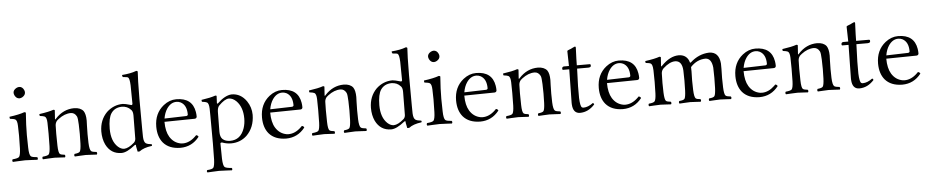

<svg xmlns="http://www.w3.org/2000/svg" viewBox="-47 -1070 8178 1688"><g transform="rotate(-5 4041.5 -226.0)"><path d="M89.8 -599.1Q89.8 -624 118.2 -640.1Q130.9 -646.5 142.1 -647Q170.9 -647 185.1 -616.2Q189.9 -605 189.9 -595.2Q189.9 -570.8 163.6 -554.7Q150.9 -547.4 138.2 -546.9Q111.3 -546.9 96.2 -575.7Q90.3 -587.9 89.8 -599.1ZM175.8 -108.9Q177.2 -43.5 192.9 -30.3Q205.6 -21 248 -18.1Q256.3 -6.3 248 4.9Q228.5 4.4 198.2 2.4Q162.1 0 140.1 0Q116.7 0 79.6 2.4Q48.8 4.4 30.8 4.9Q22.5 -6.8 30.8 -18.1Q77.6 -22 88.4 -33.7Q101.1 -49.3 103 -108.9Q105 -175.3 105 -220.7Q105 -248.5 103 -307.1Q101.6 -354.5 85.4 -364.3Q73.2 -371.6 38.1 -375Q34.7 -387.2 36.1 -393.1Q123.5 -404.8 168.9 -421.9Q180.7 -420.9 182.1 -415Q182.1 -413.6 175.8 -311.5Q173.8 -270.5 173.8 -219.7Q173.8 -193.4 175.8 -108.9Z M441.4 -340.8Q511.7 -418.5 608.4 -418.9Q664.1 -418 689.5 -386.2Q708.5 -358.9 709 -301.3Q709 -287.1 707.5 -257.8Q704.6 -180.2 707.5 -104Q710 -41.5 725.1 -29.3Q736.3 -21 771.5 -18.1Q779.8 -6.8 771.5 4.9Q752.4 4.4 725.6 2.4Q694.3 0 673.6 0Q652.8 0 623 2.4Q595.7 4.4 577.6 4.9Q569.3 -6.3 577.6 -18.1Q616.2 -22 624.5 -33.7Q634.3 -48.3 636.7 -104Q640.1 -188 636.7 -271Q634.3 -327.6 628.4 -340.8Q627.4 -343.3 626.5 -345.2Q608.9 -378.4 575.7 -378.9Q520.5 -378.9 465.8 -336.9Q456.5 -329.6 449.7 -323.2Q435.1 -305.7 433.6 -283.2Q430.7 -222.7 433.6 -104Q435.1 -41.5 448.2 -29.3Q458.5 -21 490.7 -18.1Q499 -6.3 490.7 4.9Q472.2 4.4 446.8 2.4Q418.9 0 399.4 0Q376.5 0 341.8 2.4Q313.5 4.4 296.4 4.9Q288.1 -6.8 296.4 -18.1Q340.8 -22 350.6 -33.7Q361.8 -48.8 363.8 -104Q366.7 -224.6 363.8 -312Q362.3 -357.4 345.7 -367.2Q334 -373.5 301.8 -377Q298.3 -388.7 299.8 -394Q384.3 -405.8 425.8 -420.9Q437 -419.9 437.5 -414.1Q437.5 -413.1 432.6 -340.8Q432.6 -328.6 440.9 -340.3Z M1120.6 -107.9Q1120.6 -107.9 1122.6 -309.1Q1122.6 -341.3 1110.8 -356Q1108.4 -358.9 1106.4 -360.8Q1076.2 -394.5 1026.4 -395Q964.4 -393.6 932.6 -347.2Q904.8 -306.2 904.3 -210.9Q904.3 -101.6 961.9 -48.8Q988.3 -25.4 1015.6 -24.9Q1054.2 -25.9 1105.5 -70.8Q1119.1 -83.5 1120.6 -105Q1120.6 -106.9 1120.6 -107.9ZM1109.4 -47.9Q1037.1 9.8 990.7 9.8Q895.5 9.8 852.1 -78.6Q828.6 -128.4 828.6 -193.8Q829.6 -294.9 894.5 -360.8Q956.5 -418.5 1037.6 -418.9Q1055.2 -418.9 1110.8 -402.8Q1112.8 -402.3 1113.3 -401.9Q1121.6 -403.8 1122.6 -411.1Q1122.6 -412.1 1120.6 -576.2Q1118.2 -636.7 1104.5 -646.5Q1095.7 -651.9 1059.6 -653.8Q1051.8 -663.1 1053.7 -672.9Q1129.9 -678.7 1177.7 -696.8Q1180.2 -697.8 1181.6 -698.2Q1192.9 -696.8 1193.4 -689Q1193.4 -689 1189.5 -601.1Q1189.5 -599.6 1189.5 -599.1Q1186 -513.7 1188.5 -181.6Q1189 -128.9 1189.5 -113.8Q1191.4 -69.3 1209 -57.1Q1225.1 -46.9 1259.3 -43.9Q1265.6 -35.6 1259.3 -28.8Q1186.5 -19.5 1149.4 9.8Q1137.7 11.7 1131.3 9.8Q1131.3 9.8 1122.1 -35.6Q1121.6 -42.5 1121.6 -46.9Q1120.1 -55.2 1109.4 -47.9Z M1392.1 -258.8 1585.4 -264.2Q1598.6 -266.6 1599.1 -276.9Q1599.1 -359.9 1545.4 -387.7Q1527.8 -396 1509.3 -396Q1459.5 -396 1424.8 -345.7Q1400.9 -310.5 1392.1 -258.8ZM1656.2 -88.9Q1671.9 -85.9 1676.3 -73.2Q1612.3 9.3 1509.3 9.8Q1409.7 8.8 1358.4 -50.8Q1314 -104 1313.5 -192.9Q1313.5 -311 1396.5 -377.4Q1449.2 -418.9 1509.3 -418.9Q1650.9 -418.9 1671.9 -292.5Q1675.3 -272.5 1675.3 -251Q1673.3 -235.4 1657.2 -233.9L1389.2 -230Q1389.6 -145 1419.4 -96.2Q1454.1 -39.6 1516.1 -28.3Q1524.9 -26.9 1533.2 -26.9Q1592.3 -26.9 1644.5 -77.1Q1650.4 -83 1656.2 -88.9Z M1879.9 -329.1Q1866.2 -313.5 1864.7 -276.9Q1864.7 -276.9 1862.8 -100.1Q1862.8 -56.6 1882.8 -36.6Q1885.3 -34.2 1886.7 -33.2Q1909.7 -13.7 1949.7 -13.2Q2043.5 -13.2 2077.6 -113.8Q2090.8 -153.8 2090.8 -198.2Q2090.8 -297.9 2036.6 -353.5Q2005.4 -384.3 1970.7 -384.8Q1933.6 -384.3 1879.9 -329.1ZM1872.1 -351.1Q1939.5 -416 1998 -418.9Q2078.1 -418.9 2128.9 -346.2Q2166.5 -291 2167 -224.1Q2166 -113.3 2095.7 -43.9Q2038.1 9.8 1956.1 9.8Q1916 9.3 1877.9 -4.9Q1864.3 -6.3 1862.8 2Q1862.8 2.9 1864.7 138.2Q1867.2 199.2 1881.3 211.4Q1894.5 222.2 1942.9 225.1Q1951.7 235.8 1942.9 246.1Q1925.3 245.6 1894.5 243.7Q1855 241.2 1830.1 241.2Q1807.6 241.2 1773.4 243.7Q1744.6 245.6 1727.1 246.1Q1718.3 235.4 1727.1 225.1Q1771.5 222.7 1781.7 209.5Q1792.5 194.3 1794.9 138.2Q1798.3 52.7 1795.9 -250Q1795.4 -297.4 1794.9 -312Q1793 -356.9 1777.3 -366.7Q1765.1 -373.5 1732.9 -377Q1729.5 -388.7 1731 -394Q1810.5 -405.3 1854 -420.9Q1866.2 -420.9 1865.7 -415Q1865.7 -413.6 1862.8 -354Q1864.3 -345.7 1872.1 -351.1Z M2325.2 -258.8 2518.6 -264.2Q2531.7 -266.6 2532.2 -276.9Q2532.2 -359.9 2478.5 -387.7Q2460.9 -396 2442.4 -396Q2392.6 -396 2357.9 -345.7Q2334 -310.5 2325.2 -258.8ZM2589.4 -88.9Q2605 -85.9 2609.4 -73.2Q2545.4 9.3 2442.4 9.8Q2342.8 8.8 2291.5 -50.8Q2247.1 -104 2246.6 -192.9Q2246.6 -311 2329.6 -377.4Q2382.3 -418.9 2442.4 -418.9Q2584 -418.9 2605 -292.5Q2608.4 -272.5 2608.4 -251Q2606.4 -235.4 2590.3 -233.9L2322.3 -230Q2322.8 -145 2352.5 -96.2Q2387.2 -39.6 2449.2 -28.3Q2458 -26.9 2466.3 -26.9Q2525.4 -26.9 2577.6 -77.1Q2583.5 -83 2589.4 -88.9Z M2820.8 -340.8Q2891.1 -418.5 2987.8 -418.9Q3043.5 -418 3068.8 -386.2Q3087.9 -358.9 3088.4 -301.3Q3088.4 -287.1 3086.9 -257.8Q3084 -180.2 3086.9 -104Q3089.4 -41.5 3104.5 -29.3Q3115.7 -21 3150.9 -18.1Q3159.2 -6.8 3150.9 4.9Q3131.8 4.4 3105 2.4Q3073.7 0 3053 0Q3032.2 0 3002.4 2.4Q2975.1 4.4 2957 4.9Q2948.7 -6.3 2957 -18.1Q2995.6 -22 3003.9 -33.7Q3013.7 -48.3 3016.1 -104Q3019.5 -188 3016.1 -271Q3013.7 -327.6 3007.8 -340.8Q3006.8 -343.3 3005.9 -345.2Q2988.3 -378.4 2955.1 -378.9Q2899.9 -378.9 2845.2 -336.9Q2835.9 -329.6 2829.1 -323.2Q2814.5 -305.7 2813 -283.2Q2810.1 -222.7 2813 -104Q2814.5 -41.5 2827.6 -29.3Q2837.9 -21 2870.1 -18.1Q2878.4 -6.3 2870.1 4.9Q2851.6 4.4 2826.2 2.4Q2798.3 0 2778.8 0Q2755.9 0 2721.2 2.4Q2692.9 4.4 2675.8 4.9Q2667.5 -6.8 2675.8 -18.1Q2720.2 -22 2730 -33.7Q2741.2 -48.8 2743.2 -104Q2746.1 -224.6 2743.2 -312Q2741.7 -357.4 2725.1 -367.2Q2713.4 -373.5 2681.2 -377Q2677.7 -388.7 2679.2 -394Q2763.7 -405.8 2805.2 -420.9Q2816.4 -419.9 2816.9 -414.1Q2816.9 -413.1 2812 -340.8Q2812 -328.6 2820.3 -340.3Z M3500 -107.9Q3500 -107.9 3502 -309.1Q3502 -341.3 3490.2 -356Q3487.8 -358.9 3485.8 -360.8Q3455.6 -394.5 3405.8 -395Q3343.8 -393.6 3312 -347.2Q3284.2 -306.2 3283.7 -210.9Q3283.7 -101.6 3341.3 -48.8Q3367.7 -25.4 3395 -24.9Q3433.6 -25.9 3484.9 -70.8Q3498.5 -83.5 3500 -105Q3500 -106.9 3500 -107.9ZM3488.8 -47.9Q3416.5 9.8 3370.1 9.8Q3274.9 9.8 3231.4 -78.6Q3208 -128.4 3208 -193.8Q3209 -294.9 3273.9 -360.8Q3335.9 -418.5 3417 -418.9Q3434.6 -418.9 3490.2 -402.8Q3492.2 -402.3 3492.7 -401.9Q3501 -403.8 3502 -411.1Q3502 -412.1 3500 -576.2Q3497.6 -636.7 3483.9 -646.5Q3475.1 -651.9 3439 -653.8Q3431.2 -663.1 3433.1 -672.9Q3509.3 -678.7 3557.1 -696.8Q3559.6 -697.8 3561 -698.2Q3572.3 -696.8 3572.8 -689Q3572.8 -689 3568.8 -601.1Q3568.8 -599.6 3568.8 -599.1Q3565.4 -513.7 3567.9 -181.6Q3568.4 -128.9 3568.8 -113.8Q3570.8 -69.3 3588.4 -57.1Q3604.5 -46.9 3638.7 -43.9Q3645 -35.6 3638.7 -28.8Q3565.9 -19.5 3528.8 9.8Q3517.1 11.7 3510.7 9.8Q3510.7 9.8 3501.5 -35.6Q3501 -42.5 3501 -46.9Q3499.5 -55.2 3488.8 -47.9Z M3747.6 -599.1Q3747.6 -624 3775.9 -640.1Q3788.6 -646.5 3799.8 -647Q3828.6 -647 3842.8 -616.2Q3847.7 -605 3847.7 -595.2Q3847.7 -570.8 3821.3 -554.7Q3808.6 -547.4 3795.9 -546.9Q3769 -546.9 3753.9 -575.7Q3748 -587.9 3747.6 -599.1ZM3833.5 -108.9Q3835 -43.5 3850.6 -30.3Q3863.3 -21 3905.8 -18.1Q3914.1 -6.3 3905.8 4.9Q3886.2 4.4 3856 2.4Q3819.8 0 3797.9 0Q3774.4 0 3737.3 2.4Q3706.5 4.4 3688.5 4.9Q3680.2 -6.8 3688.5 -18.1Q3735.4 -22 3746.1 -33.7Q3758.8 -49.3 3760.7 -108.9Q3762.7 -175.3 3762.7 -220.7Q3762.7 -248.5 3760.7 -307.1Q3759.3 -354.5 3743.2 -364.3Q3731 -371.6 3695.8 -375Q3692.4 -387.2 3693.8 -393.1Q3781.2 -404.8 3826.7 -421.9Q3838.4 -420.9 3839.8 -415Q3839.8 -413.6 3833.5 -311.5Q3831.5 -270.5 3831.5 -219.7Q3831.5 -193.4 3833.5 -108.9Z M4038.1 -258.8 4231.4 -264.2Q4244.6 -266.6 4245.1 -276.9Q4245.1 -359.9 4191.4 -387.7Q4173.8 -396 4155.3 -396Q4105.5 -396 4070.8 -345.7Q4046.9 -310.5 4038.1 -258.8ZM4302.2 -88.9Q4317.9 -85.9 4322.3 -73.2Q4258.3 9.3 4155.3 9.8Q4055.7 8.8 4004.4 -50.8Q3960 -104 3959.5 -192.9Q3959.5 -311 4042.5 -377.4Q4095.2 -418.9 4155.3 -418.9Q4296.9 -418.9 4317.9 -292.5Q4321.3 -272.5 4321.3 -251Q4319.3 -235.4 4303.2 -233.9L4035.2 -230Q4035.6 -145 4065.4 -96.2Q4100.1 -39.6 4162.1 -28.3Q4170.9 -26.9 4179.2 -26.9Q4238.3 -26.9 4290.5 -77.1Q4296.4 -83 4302.2 -88.9Z M4533.7 -340.8Q4604 -418.5 4700.7 -418.9Q4756.3 -418 4781.7 -386.2Q4800.8 -358.9 4801.3 -301.3Q4801.3 -287.1 4799.8 -257.8Q4796.9 -180.2 4799.8 -104Q4802.2 -41.5 4817.4 -29.3Q4828.6 -21 4863.8 -18.1Q4872.1 -6.8 4863.8 4.9Q4844.7 4.4 4817.9 2.4Q4786.6 0 4765.9 0Q4745.1 0 4715.3 2.4Q4688 4.4 4669.9 4.9Q4661.6 -6.3 4669.9 -18.1Q4708.5 -22 4716.8 -33.7Q4726.6 -48.3 4729 -104Q4732.4 -188 4729 -271Q4726.6 -327.6 4720.7 -340.8Q4719.7 -343.3 4718.8 -345.2Q4701.2 -378.4 4668 -378.9Q4612.8 -378.9 4558.1 -336.9Q4548.8 -329.6 4542 -323.2Q4527.3 -305.7 4525.9 -283.2Q4522.9 -222.7 4525.9 -104Q4527.3 -41.5 4540.5 -29.3Q4550.8 -21 4583 -18.1Q4591.3 -6.3 4583 4.9Q4564.5 4.4 4539.1 2.4Q4511.2 0 4491.7 0Q4468.8 0 4434.1 2.4Q4405.8 4.4 4388.7 4.9Q4380.4 -6.8 4388.7 -18.1Q4433.1 -22 4442.9 -33.7Q4454.1 -48.8 4456.1 -104Q4459 -224.6 4456.1 -312Q4454.6 -357.4 4438 -367.2Q4426.3 -373.5 4394 -377Q4390.6 -388.7 4392.1 -394Q4476.6 -405.8 4518.1 -420.9Q4529.3 -419.9 4529.8 -414.1Q4529.8 -413.1 4524.9 -340.8Q4524.9 -328.6 4533.2 -340.3Z M4930.7 -409.2H4974.6Q4974.6 -426.8 4971.7 -540Q4971.7 -546.9 4991.7 -553.2Q5000 -556.2 5004.9 -558.1Q5011.2 -560.5 5023.4 -567.4Q5037.6 -574.7 5042 -575.2Q5048.3 -573.2 5048.8 -565.9Q5048.8 -564 5044.9 -465.8L5043.9 -409.2H5158.7Q5165 -407.7 5166 -402.8V-392.1Q5164.6 -380.9 5142.6 -379.9H5043.9Q5036.1 -199.7 5038.6 -121.1Q5041.5 -48.8 5056.2 -37.6Q5062.5 -33.2 5070.8 -33.2Q5111.3 -33.7 5155.8 -66.9Q5163.1 -64.5 5165.5 -55.2Q5166 -53.7 5166 -53.2Q5109.9 9.3 5036.6 9.8Q4974.6 9.8 4970.2 -70.8Q4969.7 -78.1 4969.7 -85Q4969.7 -111.3 4971.7 -200.7Q4974.6 -327.1 4974.6 -379.9H4918.9Q4914.6 -381.8 4913.6 -386.2V-395Q4916 -408.2 4930.7 -409.2Z M5297.4 -258.8 5490.7 -264.2Q5503.9 -266.6 5504.4 -276.9Q5504.4 -359.9 5450.7 -387.7Q5433.1 -396 5414.6 -396Q5364.7 -396 5330.1 -345.7Q5306.2 -310.5 5297.4 -258.8ZM5561.5 -88.9Q5577.1 -85.9 5581.5 -73.2Q5517.6 9.3 5414.6 9.8Q5314.9 8.8 5263.7 -50.8Q5219.2 -104 5218.8 -192.9Q5218.8 -311 5301.8 -377.4Q5354.5 -418.9 5414.6 -418.9Q5556.2 -418.9 5577.1 -292.5Q5580.6 -272.5 5580.6 -251Q5578.6 -235.4 5562.5 -233.9L5294.4 -230Q5294.9 -145 5324.7 -96.2Q5359.4 -39.6 5421.4 -28.3Q5430.2 -26.9 5438.5 -26.9Q5497.6 -26.9 5549.8 -77.1Q5555.7 -83 5561.5 -88.9Z M5798.3 -313Q5783.7 -296.9 5782.2 -272.9Q5778.8 -188.5 5782.2 -104Q5784.7 -41.5 5797.4 -29.3Q5807.6 -21 5839.4 -18.1Q5847.7 -6.3 5839.4 4.9Q5820.8 4.4 5794.9 2.4Q5766.6 0 5747.1 0Q5724.1 0 5690.4 2.4Q5662.6 4.4 5646 4.9Q5637.7 -6.8 5646 -18.1Q5687.5 -21.5 5697.8 -34.2Q5709 -50.3 5710.9 -104Q5714.8 -201.7 5711.4 -307.6Q5711.4 -310.5 5710.9 -312Q5709 -357.4 5693.8 -367.2Q5682.1 -374 5648.9 -377Q5645.5 -388.7 5647 -394Q5732.9 -405.8 5773.9 -420.9Q5785.2 -419.9 5786.1 -414.1Q5786.1 -413.1 5781.2 -340.8Q5781.2 -328.6 5789.6 -339.4L5791 -340.8Q5865.7 -418 5942.4 -418.9Q6002 -418.9 6027.8 -371.6Q6033.7 -360.4 6036.1 -349.1Q6039.1 -341.8 6046.4 -348.1Q6119.6 -415 6210.9 -418.9Q6298.8 -418.9 6307.6 -314.9Q6309.1 -293.5 6308.1 -267.1Q6304.7 -185.1 6308.1 -104Q6310.5 -42 6323.7 -29.8Q6334.5 -21 6369.1 -18.1Q6377.4 -6.8 6369.1 4.9Q6350.1 4.4 6323.7 2.4Q6293.5 0 6272.9 0Q6252.4 0 6223.1 2.4Q6195.8 4.4 6178.2 4.9Q6169.9 -6.3 6178.2 -18.1Q6217.3 -21 6225.6 -34.2Q6234.9 -49.3 6237.3 -104Q6240.7 -193.8 6237.3 -284.2Q6229 -366.2 6176.3 -369.1Q6099.6 -368.2 6043 -306.2Q6044.4 -286.6 6043.9 -268.1Q6040.5 -185.5 6043.9 -104Q6046.4 -40 6060.1 -28.3Q6070.3 -20.5 6101.1 -18.1Q6109.4 -6.8 6101.1 4.9Q6082 4.4 6057.1 2.4Q6029.3 0 6009.3 0Q5988.8 0 5959 2.4Q5931.6 4.4 5914.1 4.9Q5905.8 -6.3 5914.1 -18.1Q5952.6 -21 5961.4 -33.2Q5970.7 -47.9 5973.1 -104Q5976.6 -192.9 5973.1 -282.2Q5968.3 -368.2 5908.2 -369.1Q5858.9 -369.1 5803.2 -317.9Q5800.3 -314.9 5798.3 -313Z M6502.9 -258.8 6696.3 -264.2Q6709.5 -266.6 6710 -276.9Q6710 -359.9 6656.2 -387.7Q6638.7 -396 6620.1 -396Q6570.3 -396 6535.6 -345.7Q6511.7 -310.5 6502.9 -258.8ZM6767.1 -88.9Q6782.7 -85.9 6787.1 -73.2Q6723.1 9.3 6620.1 9.8Q6520.5 8.8 6469.2 -50.8Q6424.8 -104 6424.3 -192.9Q6424.3 -311 6507.3 -377.4Q6560.1 -418.9 6620.1 -418.9Q6761.7 -418.9 6782.7 -292.5Q6786.1 -272.5 6786.1 -251Q6784.2 -235.4 6768.1 -233.9L6500 -230Q6500.5 -145 6530.3 -96.2Q6564.9 -39.6 6627 -28.3Q6635.7 -26.9 6644 -26.9Q6703.1 -26.9 6755.4 -77.1Q6761.2 -83 6767.1 -88.9Z M6998.5 -340.8Q7068.8 -418.5 7165.5 -418.9Q7221.2 -418 7246.6 -386.2Q7265.6 -358.9 7266.1 -301.3Q7266.1 -287.1 7264.6 -257.8Q7261.7 -180.2 7264.6 -104Q7267.1 -41.5 7282.2 -29.3Q7293.5 -21 7328.6 -18.1Q7336.9 -6.8 7328.6 4.9Q7309.6 4.4 7282.7 2.4Q7251.5 0 7230.7 0Q7210 0 7180.2 2.4Q7152.8 4.4 7134.8 4.9Q7126.5 -6.3 7134.8 -18.1Q7173.3 -22 7181.6 -33.7Q7191.4 -48.3 7193.8 -104Q7197.3 -188 7193.8 -271Q7191.4 -327.6 7185.5 -340.8Q7184.6 -343.3 7183.6 -345.2Q7166 -378.4 7132.8 -378.9Q7077.6 -378.9 7022.9 -336.9Q7013.7 -329.6 7006.8 -323.2Q6992.2 -305.7 6990.7 -283.2Q6987.8 -222.7 6990.7 -104Q6992.2 -41.5 7005.4 -29.3Q7015.6 -21 7047.9 -18.1Q7056.2 -6.3 7047.9 4.9Q7029.3 4.4 7003.9 2.4Q6976.1 0 6956.5 0Q6933.6 0 6898.9 2.4Q6870.6 4.4 6853.5 4.9Q6845.2 -6.8 6853.5 -18.1Q6897.9 -22 6907.7 -33.7Q6918.9 -48.8 6920.9 -104Q6923.8 -224.6 6920.9 -312Q6919.4 -357.4 6902.8 -367.2Q6891.1 -373.5 6858.9 -377Q6855.5 -388.7 6856.9 -394Q6941.4 -405.8 6982.9 -420.9Q6994.1 -419.9 6994.6 -414.1Q6994.6 -413.1 6989.7 -340.8Q6989.7 -328.6 6998 -340.3Z M7395.5 -409.2H7439.5Q7439.5 -426.8 7436.5 -540Q7436.5 -546.9 7456.5 -553.2Q7464.8 -556.2 7469.7 -558.1Q7476.1 -560.5 7488.3 -567.4Q7502.4 -574.7 7506.8 -575.2Q7513.2 -573.2 7513.7 -565.9Q7513.7 -564 7509.8 -465.8L7508.8 -409.2H7623.5Q7629.9 -407.7 7630.9 -402.8V-392.1Q7629.4 -380.9 7607.4 -379.9H7508.8Q7501 -199.7 7503.4 -121.1Q7506.3 -48.8 7521 -37.6Q7527.3 -33.2 7535.6 -33.2Q7576.2 -33.7 7620.6 -66.9Q7627.9 -64.5 7630.4 -55.2Q7630.9 -53.7 7630.9 -53.2Q7574.7 9.3 7501.5 9.8Q7439.5 9.8 7435.1 -70.8Q7434.6 -78.1 7434.6 -85Q7434.6 -111.3 7436.5 -200.7Q7439.5 -327.1 7439.5 -379.9H7383.8Q7379.4 -381.8 7378.4 -386.2V-395Q7380.9 -408.2 7395.5 -409.2Z M7762.2 -258.8 7955.6 -264.2Q7968.8 -266.6 7969.2 -276.9Q7969.2 -359.9 7915.5 -387.7Q7897.9 -396 7879.4 -396Q7829.6 -396 7794.9 -345.7Q7771 -310.5 7762.2 -258.8ZM8026.4 -88.9Q8042 -85.9 8046.4 -73.2Q7982.4 9.3 7879.4 9.8Q7779.8 8.8 7728.5 -50.8Q7684.1 -104 7683.6 -192.9Q7683.6 -311 7766.6 -377.4Q7819.3 -418.9 7879.4 -418.9Q8021 -418.9 8042 -292.5Q8045.4 -272.5 8045.4 -251Q8043.5 -235.4 8027.3 -233.9L7759.3 -230Q7759.8 -145 7789.6 -96.2Q7824.2 -39.6 7886.2 -28.3Q7895 -26.9 7903.3 -26.9Q7962.4 -26.9 8014.6 -77.1Q8020.5 -83 8026.4 -88.9Z"/></g></svg>

Font: Linux Libertine Display O
Style: Regular
Weight: 400
Designer: Philipp H. Poll
Foundry: Philipp H. Poll
Version: Version 5.0.9